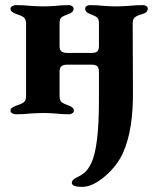

<svg xmlns="http://www.w3.org/2000/svg" viewBox="-20 -444 609 751"><path d="M261 271Q261 259 280 250Q298 242 311.5 230.5Q325 219 337 194Q367 132 367 -52V-163Q367 -179 360 -185Q353 -191 339 -191H242Q228 -191 220.5 -185Q213 -179 213 -163V-69Q213 -51 221 -44.5Q229 -38 249 -31Q269 -24 269 -11Q269 -5 263 -1Q257 3 251 3Q222 3 198 0Q166 -2 150 -2Q133 -2 99 0Q72 3 41 3Q34 3 27.5 -1Q21 -5 21 -11Q21 -18 27 -22.5Q33 -27 44 -31Q64 -37 73 -44Q82 -51 82 -70V-351Q82 -369 73 -376Q64 -383 44 -389Q21 -397 21 -410Q21 -416 28 -420Q35 -424 42 -424Q72 -424 100 -421Q134 -419 150 -419Q165 -419 197 -421Q221 -424 250 -424Q256 -424 262 -420Q268 -416 268 -410Q268 -396 248 -389Q228 -382 220.5 -376Q213 -370 213 -352V-264Q213 -248 221 -242.5Q229 -237 243 -237H339Q353 -237 360 -242.5Q367 -248 367 -264V-352Q367 -370 359.5 -376Q352 -382 333 -389Q313 -396 313 -410Q313 -416 318.5 -420Q324 -424 331 -424Q361 -424 386 -421Q418 -419 434 -419Q451 -419 483 -421Q510 -424 540 -424Q547 -424 552.5 -420Q558 -416 558 -410Q558 -395 537 -389Q518 -384 508.5 -377Q499 -370 499 -352L500 -91Q502 62 462 152Q439 204 390.5 245.5Q342 287 301 287Q261 287 261 271Z"/></svg>

Font: EB Garamond
Style: Bold
Weight: 700
Designer: Georg Duffner and Octavio Pardo
Foundry: Georg Duffner
Version: Version 1.000; ttfautohint (v1.6)